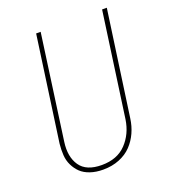

<svg xmlns="http://www.w3.org/2000/svg" viewBox="-128 -775 779 879"><g transform="rotate(-20 261.5 -335.5)"><path d="M493.2 -681.2 420.9 -168.9Q416 -132.3 401.6 -100.6Q387.2 -68.8 363.5 -43.9Q339.8 -19 304.2 -4.6Q268.6 9.8 225.1 9.8Q189.9 9.8 162.1 0.2Q134.3 -9.3 116.9 -26.1Q99.6 -43 88.6 -65.7Q77.6 -88.4 75.9 -114.7Q74.2 -141.1 77.1 -169.9L148.9 -681.2H170.9L100.1 -170.9Q90.3 -100.6 120.6 -56.4Q150.9 -12.2 226.1 -12.2Q301.8 -12.2 345.2 -57.9Q388.7 -103.5 398.9 -171.9L470.2 -681.2Z"/></g></svg>

Font: Fira Sans Compressed Thin
Style: Italic
Weight: 100
Width: 3
Italic angle: -8°
Designer: Carrois Corporate & Edenspiekermann AG
Foundry: Carrois Corporate GbR & Edenspiekermann AG
Version: Version 4.203;PS 004.203;hotconv 1.0.88;makeotf.lib2.5.64775